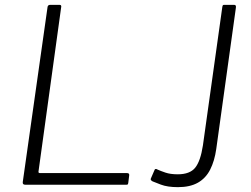

<svg xmlns="http://www.w3.org/2000/svg" viewBox="-20 -762 1034 792"><path d="M176 -732Q177 -742 187 -742H226Q235 -742 232 -730L139 -56Q137 -48 145 -48H504Q514 -48 513 -39L509 -7Q508 -2 506.5 -1Q505 0 501 0H84Q72 0 74 -12L176 -732ZM872 -147Q865 -98 847 -62.5Q829 -27 796.5 -8.5Q764 10 714 10Q671 10 643.5 -0.5Q616 -11 609 -14Q604 -17 602.5 -19.5Q601 -22 602 -25L618 -62Q619 -64 621.5 -65Q624 -66 631 -62Q642 -57 662.5 -50Q683 -43 713 -43Q763 -43 785 -70Q807 -97 817 -162L897 -733Q898 -739 899.5 -740.5Q901 -742 905 -742H946Q955 -742 953 -730L872 -147Z"/></svg>

Font: Libre Franklin ExtraLight
Style: Italic
Weight: 250
Italic angle: -8°
Designer: Pablo Impallari, Rodrigo Fuenzalida, Nhung Nguyen
Foundry: Impallari Type
Version: Version 3.000